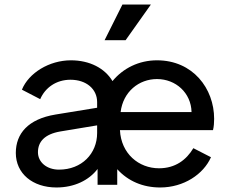

<svg xmlns="http://www.w3.org/2000/svg" viewBox="-20 -818 1018 850"><path d="M230 12C309 12 374 -20 412 -70V0H499V-69C547 -16 613 12 689 12C794 12 881 -47 914 -122L836 -162C805 -110 756 -73 684 -73C594 -73 516 -138 511 -242H923C927 -258 928 -277 928 -292C928 -426 834 -551 675 -551C595 -551 525 -516 478 -459C444 -516 377 -551 294 -551C198 -551 107 -495 77 -421L158 -379C180 -430 229 -465 292 -465C362 -465 410 -424 410 -366V-341L226 -311C104 -291 50 -226 50 -141C50 -50 124 12 230 12ZM148 -144C148 -190 177 -224 247 -236L410 -263V-229C410 -138 342 -67 241 -67C187 -67 148 -100 148 -144ZM443 -640H536L648 -798H522ZM514 -322C525 -412 595 -468 675 -468C758 -468 826 -407 828 -322Z"/></svg>

Font: Mluvka Medium
Style: Regular
Weight: 500
Designer: Modified by Jiří Krblich, Original typeface by Gumpita Rahayu
Foundry: Gumpita Rahayu & Jiří Krblich
Version: Version 2.000;Glyphs 3.1.1 (3134)